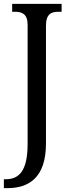

<svg xmlns="http://www.w3.org/2000/svg" viewBox="-28 -734 362 994"><path d="M-8 240H10C119 240 210 188 210 9V-601C210 -662 238 -673 274 -673H291V-714H35V-673H50C86 -673 115 -662 115 -605V10C115 151 71 194 1 194H-8Z"/></svg>

Font: Noto Serif Bengali Condensed
Style: Regular
Weight: 400
Width: 3
Designer: Juan Bruce, Universal Thirst, Indian Type Foundry and the Monotype Design Team.
Foundry: Monotype Imaging Inc.
Version: Version 2.003